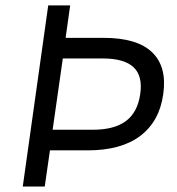

<svg xmlns="http://www.w3.org/2000/svg" viewBox="-20 -680 647 700"><path d="M357.9 -542Q480 -542 534.7 -489.3Q589.4 -436.5 575.2 -336.9Q561.5 -237.8 491.7 -184.8Q421.9 -131.8 299.8 -131.8H162.1L143.1 0H63L155.8 -660.2H235.8L219.2 -542ZM171.9 -207H318.8Q397 -207 439.5 -239Q481.9 -271 491.2 -336.9Q501 -402.8 467 -434.8Q433.1 -466.8 355 -466.8H209Z"/></svg>

Font: Human Sans
Style: Italic
Weight: 400
Italic angle: -8°
Designer: Tim Radville
Foundry: Continuum
Version: Version 1.000;FEAKit 1.0